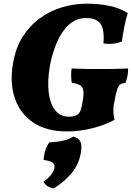

<svg xmlns="http://www.w3.org/2000/svg" viewBox="-20 -705 716 1043"><path d="M452 -685Q520 -685 577 -672.5Q634 -660 674 -634Q664 -603 655.5 -560.5Q647 -518 642 -480Q619 -470 593 -467.5Q567 -465 542 -469Q548 -546 525.5 -576.5Q503 -607 448 -607Q393 -607 353 -569.5Q313 -532 288 -472.5Q263 -413 251 -347Q237 -266 244.5 -203.5Q252 -141 280 -106Q308 -71 354 -71Q371 -71 380.5 -73.5Q390 -76 398 -80Q410 -87 416.5 -102.5Q423 -118 429 -155Q436 -194 432.5 -214Q429 -234 414 -242.5Q399 -251 370 -255Q367 -272 366.5 -292.5Q366 -313 369 -333Q406 -331 446 -330.5Q486 -330 519 -330Q558 -330 595 -330.5Q632 -331 676 -333Q676 -314 673 -294.5Q670 -275 662 -255Q644 -253 633.5 -246.5Q623 -240 615.5 -216Q608 -192 598 -135Q595 -110 596 -93.5Q597 -77 602 -54Q553 -27 484.5 -9Q416 9 343 9Q234 9 162 -38.5Q90 -86 61 -170Q32 -254 51 -363Q65 -445 103.5 -505.5Q142 -566 197 -606Q252 -646 317.5 -665.5Q383 -685 452 -685ZM273 318Q233 313 216 282Q241 265 257 245Q273 225 276 207Q279 187 264.5 177.5Q250 168 217 164Q220 108 248 68Q288 67 321 59.5Q354 52 379 37Q407 45 416.5 64Q426 83 420 121Q410 185 371 233Q332 281 273 318Z"/></svg>

Font: Vollkorn Black
Style: Italic
Weight: 900
Italic angle: -11°
Designer: Friedrich Althausen
Foundry: Friedrich Althausen
Version: Version 5.000; ttfautohint (v1.8.3)